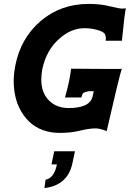

<svg xmlns="http://www.w3.org/2000/svg" viewBox="-20 -662 671 981"><path d="M623 -620Q616 -589 603 -454H520Q523 -479 514.5 -490Q506 -501 477 -509Q446 -518 408 -518Q341 -516 284 -465Q217 -407 196 -308Q191 -276 191 -255Q191 -189 229 -150Q267 -111 327 -110Q439 -109 453 -169L459 -196H434Q420 -194 407 -188Q400 -183 396 -164H312Q338 -255 343 -311Q559 -309 602 -310Q588 -267 525 8Q491 -6 468 -6Q437 -6 391 5Q344 17 288 17Q264 17 244 14Q151 0 99 -76Q50 -146 50 -249Q50 -284 58 -326Q85 -466 187 -554Q290 -642 433 -642Q494 -642 541 -630Q589 -618 605 -618Q613 -618 623 -620ZM257 111H363L350 172Q326 285 207 299L213 256Q256 249 271 178H243Z"/></svg>

Font: GFS Neohellenic Rg
Style: Bold Italic
Weight: 700
Italic angle: -12°
Designer: Designed by Takis Katsoulidis and George D. Matthiopoulos.
Foundry: Designed by Takis Katsoulidis and George D. Matthiopoulos.
Version: Version 1.0